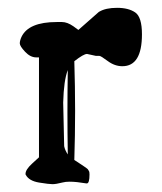

<svg xmlns="http://www.w3.org/2000/svg" viewBox="-20 -474 411 488"><path d="M140.6 -213.4C141.6 -251.1 145.5 -278.6 152.3 -295.9C151.7 -260.4 151.4 -224.8 151.4 -189C151.4 -153.2 151.7 -117.4 152.3 -81.5C147.5 -88.7 144.4 -95.7 143.1 -102.5ZM223.6 -332H232.4C235 -332 242.2 -327.6 253.9 -318.8C265.6 -310.1 278 -305.7 291 -305.7C324.2 -305.7 340.8 -332.7 340.8 -386.7C340.8 -416 335.1 -434.6 323.7 -442.4C312.3 -450.2 297 -454.1 277.6 -454.1C258.2 -454.1 243.2 -450.8 232.4 -444.3H231.9L179.2 -397.9L166.5 -407.2C156.1 -414.4 146.5 -418 137.7 -418H124C76.5 -418 46.7 -405.4 34.7 -380.4C31.7 -373.9 30.3 -368.3 30.3 -363.8C30.3 -359.2 34.7 -352.1 43.7 -342.5C52.7 -332.9 62.2 -328.1 72.3 -328.1H79.1V-74.2L61.5 -58.1C50.5 -48 44.9 -39.4 44.9 -32.2V-30.8L45.4 -29.8C50.9 -19.4 62.3 -12.8 79.3 -10C96.4 -7.2 107.8 -5.9 113.5 -5.9C119.2 -5.9 127.9 -7.3 139.6 -10.3C144.2 -11.6 150.1 -12.2 157.2 -12.2C168.3 -12.2 182.5 -10.7 199.7 -7.8H200.7C205.2 -7.8 207.5 -15.5 207.5 -30.8L207 -37.1C206.7 -38.1 206.1 -39.2 205.3 -40.5C204.5 -41.8 203.7 -43.1 202.9 -44.2C202.1 -45.3 196.9 -49 187.5 -55.2C178.1 -61.4 171.9 -65.4 168.9 -67.4C170.2 -109 170.9 -150.7 170.9 -192.4C170.9 -234 170.2 -276 168.9 -318.4C184.6 -330.7 195.3 -336.9 201.2 -336.9Z"/></svg>

Font: Drukaatie burti
Style: Regular
Weight: 400
Version: Version 0.14.4